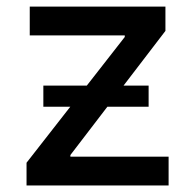

<svg xmlns="http://www.w3.org/2000/svg" viewBox="-20 -566 596 586"><path d="M61 0V-69.3L360.8 -453.1V-458H70.8V-545.9H484.9V-471.7L194.8 -92.8V-87.9H494.6V0ZM112.3 -240.2V-304.7H433.6V-240.2Z"/></svg>

Font: Inter Cardless
Style: Regular
Weight: 400
Designer: Rasmus Andersson
Foundry: rsms
Version: Version 4.001;git-9221beed3